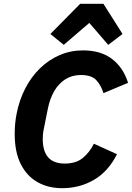

<svg xmlns="http://www.w3.org/2000/svg" viewBox="-20 -974 691 1006"><path d="M306 12Q232 12 176 -20Q120 -52 88.5 -115Q57 -178 57 -272Q57 -300 59.5 -326.5Q62 -353 67 -378Q81 -450 112.5 -511Q144 -572 190 -616.5Q236 -661 293 -685.5Q350 -710 415 -710Q508 -710 567 -665Q626 -620 651 -540L522 -486Q510 -526 485 -553.5Q460 -581 404 -581Q358 -581 323 -559Q288 -537 265 -498Q242 -459 231 -406L209 -296Q206 -281 205 -268.5Q204 -256 204 -246Q204 -182 232.5 -149.5Q261 -117 319 -117Q378 -117 413.5 -146Q449 -175 472 -221L593 -166Q547 -75 472 -31.5Q397 12 306 12ZM400 -954H522L622 -796L547 -739L448 -854L314 -739L244 -796Z"/></svg>

Font: IBM Plex Sans
Style: Bold Italic
Weight: 700
Italic angle: -11.31°
Designer: Mike Abbink, Paul van der Laan, Pieter van Rosmalen
Foundry: Bold Monday
Version: Version 3.201